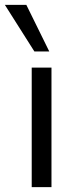

<svg xmlns="http://www.w3.org/2000/svg" viewBox="-53 -767 308 787"><path d="M77 0V-490H158V0ZM88 -556 -33 -747H55L149 -556Z"/></svg>

Font: Nunito Sans 10pt SemiCondensed
Style: Regular
Weight: 400
Width: 4
Designer: Vernon Adams
Foundry: Vernon Adams
Version: Version 3.101;gftools[0.9.27]